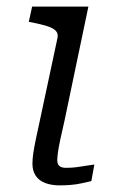

<svg xmlns="http://www.w3.org/2000/svg" viewBox="-20 -557 361 580"><path d="M160 3Q136 3 117 -4Q98 -11 88 -26Q78 -41 78 -62Q78 -77 80.5 -94Q83 -111 88.5 -137.5Q94 -164 103 -205L154 -444Q156 -457 147.5 -465Q139 -473 121 -478.5Q103 -484 78 -489L67 -491L77 -537H247L175 -193Q167 -159 162 -135Q157 -111 155 -96.5Q153 -82 153 -73Q153 -61 159.5 -55.5Q166 -50 180 -50Q196 -50 211.5 -52Q227 -54 241 -56.5Q255 -59 265 -60L256 -10Q243 -7 227.5 -3.5Q212 0 195 1.5Q178 3 160 3Z"/></svg>

Font: Roboto Serif Light
Style: Italic
Weight: 300
Italic angle: -10°
Version: Version 1.007